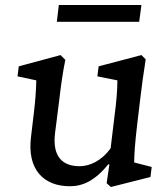

<svg xmlns="http://www.w3.org/2000/svg" viewBox="-20 -734 665 767"><path d="M516 -85C516 -113 519 -163 529 -245L539 -329C547 -395 552 -434 562 -497L545 -514L374 -469L369 -429L449 -413C449 -377 445 -326 438 -275L422 -142C385 -90 337 -70 298 -70C231 -70 188 -107 200 -203L216 -329C223 -390 231 -447 241 -495L222 -514L55 -469L50 -429L125 -413C124 -371 121 -331 116 -289L104 -188C87 -55 156 10 259 10C312 10 360 -13 413 -78L417 -77L406 -2L423 13L581 -27L586 -67ZM207 -647H536L545 -714H215Z"/></svg>

Font: TPK Tissa Web Medium
Style: Italic
Weight: 500
Italic angle: -7°
Designer: Jacques Le Bailly, Suppakit Chalermlarp | Katatrad Co.,Ltd.
Foundry: Jacques Le Bailly, Cadson Demak Co.,Ltd.
Version: Version 5.000;Glyphs 3.1.2 (3151)